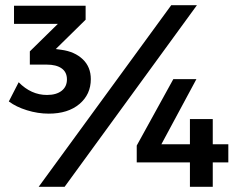

<svg xmlns="http://www.w3.org/2000/svg" viewBox="-20 -720 904 740"><path d="M330 -415Q330 -356 286 -319Q242 -282 168 -282Q126 -282 84 -295Q42 -308 14 -329L52 -403Q100 -354 161 -354Q197 -354 217.5 -370Q238 -386 238 -414Q238 -442 217.5 -456.5Q197 -471 160 -471H95V-522L203 -628H34V-698H310V-644L195 -531L217 -528Q268 -521 299 -491.5Q330 -462 330 -415ZM640 -700H739L229 0H129ZM648 -415H737L602 -164H712V-261H800V-164H860V-94H800V0H712V-94H507V-159Z"/></svg>

Font: Montserrat arm2 Medium
Style: Regular
Weight: 500
Designer: Julieta Ulanovsky
Foundry: Julieta Ulanovsky
Version: Version 6.000